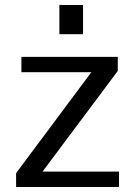

<svg xmlns="http://www.w3.org/2000/svg" viewBox="-20 -743 535 763"><path d="M310 -723H216V-607H310ZM44 0H453V-61H149L448 -461V-517H65V-456H343L44 -55Z"/></svg>

Font: United Sans
Style: Regular
Weight: 400
Designer: Pablo Impallari, Rodrigo Fuenzalida (Modified by Dan O. Williams)
Version: Version 1.000;PS 001.000;hotconv 1.0.88;makeotf.lib2.5.64775